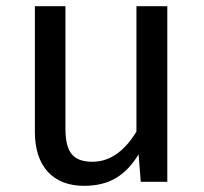

<svg xmlns="http://www.w3.org/2000/svg" viewBox="-20 -589 661 622"><path d="M522 -569H422V-163C388 -106 341 -65 280 -65C218 -65 192 -94 192 -172V-569H93V-161C93 -50 152 13 252 13C333 13 386 -19 429 -89L436 0H522Z"/></svg>

Font: Glow Sans SC Normal Medium
Style: Regular
Weight: 600
Designer: Ryoko NISHIZUKA (kana, bopomofo & ideographs); Paul D. Hunt (Latin, Greek & Cyrillic); Sandoll Communications, Soo-young
Version: Version 0.93